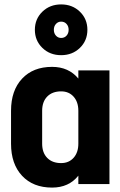

<svg xmlns="http://www.w3.org/2000/svg" viewBox="-20 -834 546 870"><path d="M335 -515H476V0H335V-38Q292 16 216 16Q130 16 80 -37.5Q30 -91 30 -183V-332Q30 -424 80 -477.5Q130 -531 216 -531Q291 -531 335 -478ZM335 -183V-332Q335 -372 313.5 -396Q292 -420 257 -420Q217 -420 194 -396.5Q171 -373 171 -332V-183Q171 -142 194 -118.5Q217 -95 257 -95Q292 -95 313.5 -119Q335 -143 335 -183ZM376 -699Q376 -650 342 -617Q308 -584 257 -584Q206 -584 172 -617Q138 -650 138 -699Q138 -748 172 -781Q206 -814 257 -814Q308 -814 342 -781Q376 -748 376 -699ZM291 -699Q291 -715 281.5 -725.5Q272 -736 257 -736Q243 -736 233.5 -725.5Q224 -715 224 -699Q224 -683 233.5 -672.5Q243 -662 257 -662Q272 -662 281.5 -672.5Q291 -683 291 -699Z"/></svg>

Font: Akshar SemiBold
Style: Regular
Weight: 600
Designer: Tall Chai
Foundry: Tall Chai
Version: Version 1.000